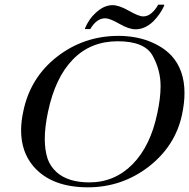

<svg xmlns="http://www.w3.org/2000/svg" viewBox="-20 -789 807 819"><path d="M681 -766Q664 -728 633 -697Q598 -664 558 -664Q530 -664 489 -687.5Q448 -711 429 -711Q392 -711 365 -665H343L342 -667Q359 -708 388 -734Q423 -767 460 -767Q488 -767 530 -743Q572 -719 591 -719Q626 -719 655 -769H679ZM80 -317Q110 -458 222 -546Q337 -636 486 -636Q519 -636 552 -630.5Q585 -625 614 -614Q643 -603 667.5 -587.5Q692 -572 711 -552Q767 -491 767 -392Q767 -349 756 -298Q727 -165 613 -77Q499 10 355 10Q200 10 123 -79Q70 -141 70 -233Q70 -272 80 -317ZM185 -313Q171 -248 171 -196Q171 -149 183 -112Q194 -80 221 -55Q270 -11 361 -11Q469 -11 545.5 -88.5Q622 -166 651 -306Q665 -370 665 -422Q665 -490 631 -551.5Q597 -613 482 -613Q367 -613 291.5 -536Q216 -459 185 -313Z"/></svg>

Font: New Athena Unicode
Style: Italic
Weight: 400
Designer: J. Rusten 1997; rev. by R. Hancock 2001, 2002, rev. by D. Mastronarde 2002-2019
Foundry: Society for Classical Studies (formerly American Philological Association)
Version: Version 5.008